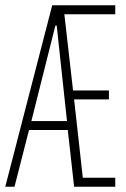

<svg xmlns="http://www.w3.org/2000/svg" viewBox="-20 -708 479 728"><path d="M0 0 178 -688H417V-654H224L257 -365H393V-331H261L294 -34H417V0H261L237 -215H90L35 0ZM99 -249H234L195 -611H190Z"/></svg>

Font: Saira Ultra Condensed Thin
Style: Regular
Weight: 100
Width: 1
Designer: Hector Gatti with collaboration of the Omnibus-Type team
Foundry: Omnibus-Type
Version: Version 1.001; ttfautohint (v1.8)